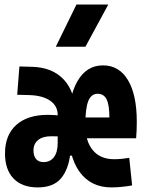

<svg xmlns="http://www.w3.org/2000/svg" viewBox="-20 -815 626 845"><path d="M146 9.8Q77.1 9.8 39.6 -29.3Q2 -68.4 2 -139.6Q2 -220.7 51.5 -265.1Q101.1 -309.6 190.9 -309.6Q222.7 -309.6 249.5 -304.9Q276.4 -300.3 294.4 -292L289.1 -200.7Q276.4 -211.9 254.4 -213.6Q232.4 -215.3 205.1 -215.3Q168 -215.3 147.7 -198.7Q127.4 -182.1 127.4 -152.8Q127.4 -128.4 138.9 -115Q150.4 -101.6 171.4 -101.6Q201.2 -101.6 217.5 -123.5Q233.9 -145.5 233.9 -185.5L242.2 -271.5L328.6 -129.9H248.5L289.6 -140.6Q281.7 -68.8 248 -29.5Q214.4 9.8 146 9.8ZM242.2 -151.4 233.9 -183.1V-309.1Q233.9 -348.6 201.2 -371.6Q168.5 -394.5 109.9 -396.5L55.7 -397.9L65.4 -522.5L119.6 -521Q211.4 -519 262 -463.4Q312.5 -407.7 312.5 -309.6V-151.4ZM470.2 9.8Q379.9 9.8 330.1 -58.8Q280.3 -127.4 280.3 -259.8Q280.3 -387.2 320.6 -457.3Q360.8 -527.3 433.1 -527.3Q504.4 -527.3 543.2 -462.4Q582 -397.5 582 -279.3Q582 -261.2 581.3 -241.9Q580.6 -222.7 579.1 -206.5H346.7V-297.9H461.4Q461.4 -353 449.2 -377.7Q437 -402.3 409.7 -402.3Q381.3 -402.3 368.4 -369.9Q355.5 -337.4 355.5 -264.6Q355.5 -193.4 388.7 -153.8Q421.9 -114.3 481.9 -114.3Q514.2 -114.3 548.8 -120.6L561.5 1Q540.5 4.9 516.4 7.3Q492.2 9.8 470.2 9.8ZM225.6 -609.4 316.4 -794.9H456.5L356 -609.4Z"/></svg>

Font: Cascadia Mono
Style: Regular
Weight: 400
Monospace: yes
Designer: Aaron Bell
Foundry: Saja Typeworks
Version: Version 2102.003